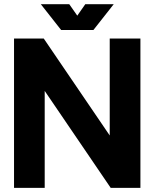

<svg xmlns="http://www.w3.org/2000/svg" viewBox="-20 -909 747 929"><path d="M191.6 -722.7H47.9V0H196.3V-469.1L515.6 0H659.4V-722.7H510.9V-253.5ZM315.1 -888.7H177.5L275.9 -763.7H402.6ZM392.7 -888.7 305.2 -763.7H431.9L530.3 -888.7Z"/></svg>

Font: Giphurs SC
Style: Regular
Weight: 400
Version: Version 0.920